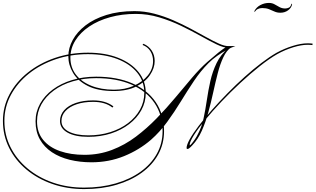

<svg xmlns="http://www.w3.org/2000/svg" viewBox="-67 -1013 2156 1312"><path d="M907 -706 913 -714Q950 -698 970 -667Q990 -636 990 -596Q990 -548 958 -500.5Q926 -453 864 -422Q802 -391 711 -391Q602 -391 533.5 -425.5Q465 -460 432.5 -514.5Q400 -569 400 -628Q400 -685 430 -740Q460 -795 517.5 -839.5Q575 -884 659.5 -910.5Q744 -937 852 -937Q920 -937 987 -919.5Q1054 -902 1117 -874.5Q1180 -847 1237 -816.5Q1294 -786 1342.5 -759Q1391 -732 1429 -715Q1467 -698 1493 -698V-687Q1462 -686 1413.5 -709.5Q1365 -733 1303.5 -767.5Q1242 -802 1170.5 -836.5Q1099 -871 1020.5 -894.5Q942 -918 861 -918Q767 -918 685.5 -895.5Q604 -873 543 -832Q482 -791 448 -736.5Q414 -682 414 -619Q414 -553 451 -504Q488 -455 555.5 -427.5Q623 -400 712 -400Q786 -400 846.5 -426.5Q907 -453 943 -497.5Q979 -542 979 -596Q979 -634 960.5 -663.5Q942 -693 907 -706ZM590 -479Q503 -479 429 -457Q355 -435 300.5 -394.5Q246 -354 216 -300.5Q186 -247 186 -184Q186 -108 228 -57Q270 -6 343 19.5Q416 45 510 45Q610 45 698 11.5Q786 -22 861.5 -79Q937 -136 1004 -205Q1071 -274 1131 -346Q1191 -418 1245 -481.5Q1299 -545 1350 -590Q1391 -625 1424.5 -653Q1458 -681 1490 -698H1541Q1516 -690 1483.5 -672.5Q1451 -655 1417.5 -631.5Q1384 -608 1358 -582Q1304 -528 1258.5 -460Q1213 -392 1169 -320Q1125 -248 1075.5 -180Q1026 -112 965 -58Q884 12 780.5 54Q677 96 558 96Q479 96 409.5 79Q340 62 287.5 27Q235 -8 205.5 -60.5Q176 -113 176 -184Q176 -249 207 -304.5Q238 -360 294 -401.5Q350 -443 425.5 -466Q501 -489 590 -489Q733 -489 837 -443.5Q941 -398 997.5 -314.5Q1054 -231 1054 -117Q1054 -30 1014 42.5Q974 115 900.5 168Q827 221 727.5 250Q628 279 508 279Q390 279 289 243.5Q188 208 112.5 144.5Q37 81 -5 -3.5Q-47 -88 -47 -187Q-47 -284 -2 -368.5Q43 -453 123 -517Q203 -581 308 -617Q413 -653 534 -653Q652 -653 740.5 -618Q829 -583 879 -521.5Q929 -460 929 -378Q929 -315 899 -260.5Q869 -206 815.5 -165Q762 -124 691 -101Q620 -78 537 -78Q446 -78 394.5 -107Q343 -136 343 -186Q343 -228 371.5 -260Q400 -292 451 -309.5Q502 -327 569 -327Q655 -327 708 -286L701 -278Q653 -317 569 -317Q505 -317 456.5 -300.5Q408 -284 380.5 -254.5Q353 -225 353 -186Q353 -140 402.5 -114Q452 -88 537 -88Q617 -88 686.5 -110Q756 -132 808 -171.5Q860 -211 889.5 -264Q919 -317 919 -378Q919 -457 870.5 -516.5Q822 -576 735.5 -609.5Q649 -643 534 -643Q416 -643 312 -607.5Q208 -572 130 -509.5Q52 -447 7.5 -364.5Q-37 -282 -37 -187Q-37 -91 4.5 -8Q46 75 120.5 137.5Q195 200 294 234.5Q393 269 508 269Q625 269 723.5 240.5Q822 212 893.5 160.5Q965 109 1004.5 38.5Q1044 -32 1044 -117Q1044 -229 988.5 -310Q933 -391 831.5 -435Q730 -479 590 -479ZM1229 -22Q1229 -20 1230 -20Q1233 -20 1243.5 -32.5Q1254 -45 1266 -63Q1278 -81 1285 -96Q1311 -144 1324 -204Q1337 -264 1346.5 -329.5Q1356 -395 1370.5 -459.5Q1385 -524 1413 -582Q1441 -640 1493 -684L1513 -690Q1481 -668 1459 -621.5Q1437 -575 1421 -513Q1405 -451 1390 -382Q1375 -313 1356.5 -245.5Q1338 -178 1312 -119.5Q1286 -61 1247 -20Q1224 5 1215 5Q1208 5 1208 -2Q1208 -23 1230 -62.5Q1252 -102 1291 -153Q1330 -204 1380.5 -261Q1431 -318 1488 -376Q1545 -434 1604 -487Q1663 -540 1719 -582.5Q1775 -625 1822 -652Q1875 -681 1932.5 -699Q1990 -717 2035 -717Q2044 -717 2052 -716.5Q2060 -716 2069 -715L2068 -705Q2059 -706 2051 -706.5Q2043 -707 2035 -707Q1992 -707 1935.5 -689.5Q1879 -672 1827 -643Q1773 -612 1708 -560.5Q1643 -509 1575.5 -446.5Q1508 -384 1446 -318.5Q1384 -253 1335 -193.5Q1286 -134 1257.5 -88.5Q1229 -43 1229 -22ZM1673 -931 1671 -937Q1685 -964 1712.5 -978.5Q1740 -993 1771 -993Q1793 -993 1810 -983Q1827 -973 1844 -964Q1861 -955 1882 -955Q1895 -955 1907.5 -961Q1920 -967 1925 -989L1929 -983Q1924 -959 1901.5 -942.5Q1879 -926 1849 -926Q1826 -926 1808 -934.5Q1790 -943 1770.5 -950.5Q1751 -958 1725 -958Q1690 -958 1673 -931Z"/></svg>

Font: Ballet 24pt
Style: Regular
Weight: 400
Designer: Maximiliano R. Sproviero
Foundry: Omnibus-Type
Version: Version 1.100